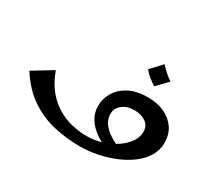

<svg xmlns="http://www.w3.org/2000/svg" viewBox="-124 -853 1193 1081"><g transform="rotate(30 472.5 -312.0)"><path d="M488.5 7Q402.8 7 318.6 -11.5Q234.5 -30 160.1 -79.5Q85.8 -129 27.5 -220L155 -297.5Q179.5 -229.5 216.9 -184Q254.2 -138.5 299.4 -111.8Q344.5 -85 393.9 -73.8Q443.2 -62.5 491.5 -62.5Q540.5 -62.5 587.9 -77.4Q635.2 -92.2 673.2 -117.8Q711.2 -143.2 733.8 -175.6Q756.2 -208 756.2 -242.8Q756.2 -281.8 726.6 -302.6Q697 -323.5 651.8 -323.5Q603.5 -323.5 573.9 -299Q544.2 -274.5 544.2 -239.2Q544.2 -194 582.1 -156.5Q620 -119 687 -94.5L638.5 -49.5Q588.2 -69 548.4 -96.2Q508.5 -123.5 485 -160.4Q461.5 -197.2 461.5 -243.5Q461.5 -286.5 484.4 -328Q507.2 -369.5 556.5 -397Q605.8 -424.5 684.8 -424.5Q741.2 -424.5 787.6 -404Q834 -383.5 862 -344Q890 -304.5 890 -247.5Q890 -200.2 865.5 -160.2Q841 -120.2 799.8 -89.5Q758.5 -58.8 706.1 -37.2Q653.8 -15.8 597.6 -4.4Q541.5 7 488.5 7ZM679.8 -495.5Q658.2 -509.2 637.6 -526.2Q617 -543.2 602.2 -561.5L668.5 -632.5Q686.8 -612.8 705 -596.4Q723.2 -580 746.2 -564Z"/></g></svg>

Font: Marhey Light
Style: Regular
Weight: 300
Designer: Nur Syamsi & Bustanul Arifin
Foundry: Namelatype
Version: Version 1.000